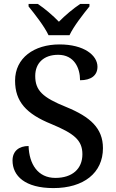

<svg xmlns="http://www.w3.org/2000/svg" viewBox="-20 -951 594 981"><path d="M228 -771H335C356 -816 406 -880 437 -918V-931H390C355 -908 311 -871 281 -840C251 -871 208 -908 173 -931H126V-918C157 -880 207 -816 228 -771ZM253 10C407 10 506 -67 506 -194C506 -296 441 -354 319 -404C197 -453 160 -489 160 -563C160 -629 204 -671 277 -671C359 -671 389 -604 389 -541C446 -541 478 -566 478 -610C478 -668 410 -724 284 -724C154 -724 57 -655 57 -539C57 -432 114 -369 243 -317C358 -269 401 -235 401 -163C401 -88 349 -42 263 -42C173 -42 129 -113 126 -205C77 -205 44 -179 44 -131C44 -52 108 10 253 10Z"/></svg>

Font: Noto Serif Telugu Medium
Style: Regular
Weight: 500
Designer: Jelle Bosma - Monotype Design Team
Foundry: Monotype Imaging Inc.
Version: Version 2.005